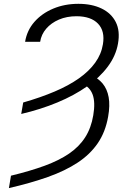

<svg xmlns="http://www.w3.org/2000/svg" viewBox="-20 -757 659 990"><path d="M89.4 -169.4 99.6 -228.5Q189.9 -254.4 262.2 -285.2Q334.5 -315.9 387 -353Q439.5 -390.1 470.9 -433.8Q502.4 -477.5 510.7 -528.8Q522 -596.7 485.6 -634.8Q449.2 -672.9 375 -673.3Q324.2 -673.3 283.9 -656Q243.7 -638.7 218.3 -609.1Q192.9 -579.6 187 -541.5H109.4Q119.1 -600.6 157.5 -644.3Q195.8 -688 254.6 -712.6Q313.5 -737.3 384.3 -737.3Q453.6 -737.3 503.7 -713.1Q553.7 -689 576.9 -643.3Q600.1 -597.7 588.4 -532.2Q577.6 -469.7 536.1 -413.8Q494.6 -357.9 428.5 -311.3Q362.3 -264.6 276.1 -228.8Q189.9 -192.9 89.4 -169.4ZM403.3 -325.7 447.8 -370.6Q485.8 -354.5 509.3 -326.2Q532.7 -297.9 540.3 -255.6Q547.9 -213.4 537.6 -155.8Q523.9 -77.1 484.4 -19Q444.8 39.1 380.4 81.5Q315.9 124 227.1 155.5Q138.2 187 25.9 212.9L36.6 148.9Q135.3 125 210 97.7Q284.7 70.3 336.7 34.7Q388.7 -1 419.4 -49.3Q450.2 -97.7 460.9 -162.6Q472.2 -229.5 457.8 -269Q443.4 -308.6 403.3 -325.7Z"/></svg>

Font: Inter Light
Style: Italic
Weight: 300
Italic angle: -9.3988°
Designer: Rasmus Andersson
Foundry: rsms
Version: Version 4.001;git-66647c0bb